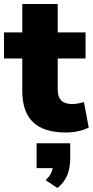

<svg xmlns="http://www.w3.org/2000/svg" viewBox="-22 -655 468 965"><path d="M310 11Q198 11 144 -41Q90 -93 90 -198V-361H-2V-492H90V-635H268V-492H408V-361H268V-204Q268 -132 341 -132Q353 -132 367.5 -134.5Q382 -137 400 -142L424 -14Q401 -2 370 4.5Q339 11 310 11ZM267 290 207 250Q223 236 231.5 221Q240 206 243 190H162V65H331V140Q331 186 317 223Q303 260 267 290Z"/></svg>

Font: Nunito Sans Black
Style: Regular
Weight: 900
Designer: Vernon Adams
Foundry: Vernon Adams
Version: Version 3.006; ttfautohint (v1.8.3)